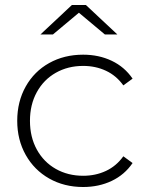

<svg xmlns="http://www.w3.org/2000/svg" viewBox="-20 -745 595 769"><path d="M49 -261Q49 -338 83 -398.5Q117 -459 177 -492.5Q237 -526 313 -526Q376 -526 427.5 -501.5Q479 -477 511 -430L474 -403Q446 -442 404.5 -461.5Q363 -481 313 -481Q252 -481 203.5 -453.5Q155 -426 127.5 -376Q100 -326 100 -261Q100 -196 127.5 -146Q155 -96 203.5 -68.5Q252 -41 313 -41Q363 -41 404.5 -60.5Q446 -80 474 -119L511 -92Q479 -45 427.5 -20.5Q376 4 313 4Q237 4 177 -30Q117 -64 83 -124.5Q49 -185 49 -261ZM400 -607 296 -694 192 -607H142L268 -725H324L450 -607Z"/></svg>

Font: Montserrat Atlas Light
Style: Regular
Weight: 300
Designer: Julieta Ulanovsky
Foundry: Julieta Ulanovsky
Version: Version 7.200